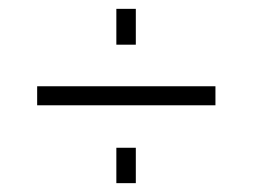

<svg xmlns="http://www.w3.org/2000/svg" viewBox="-20 -495 581 434"><path d="M243 -394V-475H287V-394ZM64 -257V-300H467V-257ZM243 -81V-161H287V-81Z"/></svg>

Font: Raleway Light
Style: Italic
Weight: 300
Italic angle: -12°
Designer: Matt McInerney, Pablo Impallari, Rodrigo Fuenzalida
Foundry: Matt McInerney, Pablo Impallari, Rodrigo Fuenzalida
Version: Version 4.026